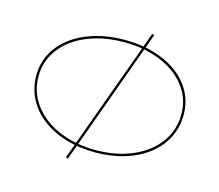

<svg xmlns="http://www.w3.org/2000/svg" viewBox="-122 -963 1390 1217"><g transform="rotate(15 573.5 -354.0)"><path d="M420 97 406 92 732 -805 746 -800ZM576 -723Q682 -723 770 -696.5Q858 -670 922.5 -621.5Q987 -573 1022 -506.5Q1057 -440 1057 -360Q1057 -278 1022 -209Q987 -140 922.5 -90Q858 -40 770 -12.5Q682 15 576 15Q469 15 380 -12.5Q291 -40 226 -90Q161 -140 125.5 -209Q90 -278 90 -360Q90 -440 125.5 -506.5Q161 -573 226 -621.5Q291 -670 380 -696.5Q469 -723 576 -723ZM576 -708Q473 -708 386.5 -682.5Q300 -657 237 -610Q174 -563 139.5 -499.5Q105 -436 105 -360Q105 -281 139.5 -215.5Q174 -150 237 -101.5Q300 -53 386.5 -26.5Q473 0 576 0Q678 0 763.5 -26.5Q849 -53 911.5 -101.5Q974 -150 1008 -215.5Q1042 -281 1042 -360Q1042 -436 1008 -499.5Q974 -563 911.5 -610Q849 -657 763.5 -682.5Q678 -708 576 -708Z"/></g></svg>

Font: Kalnia Expanded Thin
Style: Regular
Weight: 250
Width: 7
Designer: Frida Medrano
Foundry: Frida Medrano
Version: Version 1.105